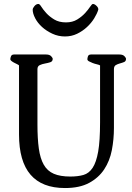

<svg xmlns="http://www.w3.org/2000/svg" viewBox="-20 -933 668 969"><path d="M76 -603Q73 -606 65.5 -609.5Q58 -613 50.5 -617Q43 -621 37.5 -625.5Q32 -630 32 -634Q32 -640 35.5 -649Q39 -658 51 -658H212Q230 -658 238 -649.5Q246 -641 246 -636Q246 -623 234 -619Q222 -615 207.5 -612.5Q193 -610 181 -604.5Q169 -599 169 -584V-305Q169 -233 176 -183Q183 -133 201 -101.5Q219 -70 251.5 -56Q284 -42 335 -42Q373 -42 401 -50Q429 -58 447.5 -86Q466 -114 475.5 -168Q485 -222 485 -315V-603Q480 -606 469 -608.5Q458 -611 447.5 -615Q437 -619 429 -623.5Q421 -628 421 -634Q421 -640 424 -649Q427 -658 440 -658H582Q600 -658 608 -649.5Q616 -641 616 -636Q616 -624 606.5 -620Q597 -616 585.5 -613Q574 -610 564.5 -604.5Q555 -599 555 -584V-287Q555 -230 544.5 -175.5Q534 -121 506 -78.5Q478 -36 430 -10Q382 16 308 16Q76 16 76 -254ZM308 -749Q274 -749 244 -763Q214 -777 192 -797Q170 -817 157.5 -841Q145 -865 145 -884Q145 -892 154 -902.5Q163 -913 174 -913Q180 -913 189 -898.5Q198 -884 214 -866.5Q230 -849 254 -834.5Q278 -820 313 -820Q346 -820 369.5 -834.5Q393 -849 409 -866.5Q425 -884 434.5 -898.5Q444 -913 449 -913Q457 -913 466.5 -904Q476 -895 476 -887V-884Q470 -864 455.5 -840.5Q441 -817 419 -796.5Q397 -776 369 -762.5Q341 -749 308 -749Z"/></svg>

Font: Asar
Style: Regular
Weight: 400
Designer: Eben Sorkin
Foundry: Eben Sorkin, Pria Ravichandran
Version: Version 1.003; ttfautohint (v1.3) -l 8 -r 50 -G 0 -x 0 -H 45